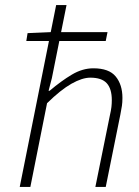

<svg xmlns="http://www.w3.org/2000/svg" viewBox="-20 -739 549 759"><path d="M58 0 202 -719H243L185 -430L172 -380H176Q222 -419 264 -444Q306 -469 349 -469Q411 -469 437.5 -436.5Q464 -404 464 -352Q464 -334 462 -321Q460 -308 456 -287L398 0H357L414 -281Q419 -303 420.5 -316Q422 -329 422 -343Q422 -388 402 -410Q382 -432 337 -432Q305 -432 262.5 -408Q220 -384 166 -331L100 0ZM84 -577 89 -608 181 -612H405L398 -577Z"/></svg>

Font: Source Sans 3 Light
Style: Italic
Weight: 300
Italic angle: -11°
Designer: Paul D. Hunt
Foundry: Adobe
Version: Version 3.046;hotconv 1.0.118;makeotfexe 2.5.65603